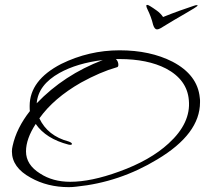

<svg xmlns="http://www.w3.org/2000/svg" viewBox="-20 -722 843 790"><path d="M263 48Q175 48 106 9Q29 -33 29 -99Q29 -110 32 -122Q48 -195 103 -265Q102 -268 102 -286Q102 -392 232 -459Q346 -515 472 -515Q598 -515 690 -468Q793 -414 802 -320Q803 -315 803 -310.5Q803 -306 803 -301Q803 -171 627 -66Q472 28 294 46Q286 47 278.5 47.5Q271 48 263 48ZM269 26Q355 26 470 -16Q598 -62 674 -132Q766 -216 757 -310Q750 -394 663 -440Q587 -479 472 -479H457Q467 -469 467 -455Q467 -446 460 -445Q393 -426 313 -382Q201 -318 142 -235Q176 -163 262 -140Q276 -135 276 -130Q276 -124 262 -127Q169 -151 127 -212Q87 -151 87 -99Q87 -44 145 -8Q197 26 269 26ZM131 -297Q243 -414 403 -475Q297 -462 225 -422Q137 -373 131 -297ZM790 -701Q793 -701 793 -699Q793 -697 778 -687.5Q763 -678 741 -665.5Q719 -653 698 -640.5Q677 -628 664 -620Q650 -611 641 -606Q632 -601 626 -601Q616 -601 610 -620Q606 -637 600 -653Q594 -669 588 -681Q582 -693 582 -698Q582 -702 585 -702Q590 -702 599 -696Q609 -690 625 -678.5Q641 -667 651 -652Q683 -665 719 -678Q755 -691 777 -698Q785 -701 790 -701Z"/></svg>

Font: Whisper
Style: Regular
Weight: 400
Designer: Robert E. Leuschke
Foundry: Robert E. Leuschke
Version: Version 1.010; ttfautohint (v1.8.4.7-5d5b)